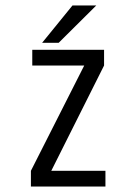

<svg xmlns="http://www.w3.org/2000/svg" viewBox="-20 -682 490 702"><path d="M134 -525.5 245 -662H332L194.5 -525.5ZM167.5 -57.5H365.5V0H93V-57.5L288 -442.5H98V-500H360.5V-442.5Z"/></svg>

Font: League Mono Condensed Light
Style: Regular
Weight: 300
Width: 1
Designer: Tyler Finck
Foundry: The League of Moveable Type / Tyler Finck
Version: Version 2.210